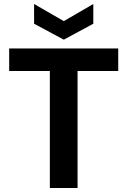

<svg xmlns="http://www.w3.org/2000/svg" viewBox="-20 -943 639 963"><path d="M230 0V-587H26V-700H573V-587H369V0ZM300 -744 151 -824V-923L300 -837L448 -923V-824Z"/></svg>

Font: DM Sans 24pt ExtraBold
Style: Regular
Weight: 800
Designer: Colophon Foundry, Jonny Pinhorn
Foundry: Colophon Foundry
Version: Version 4.004;gftools[0.9.30]